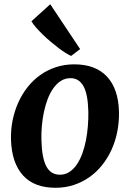

<svg xmlns="http://www.w3.org/2000/svg" viewBox="-20 -871 613 903"><path d="M31.7 -213.4Q30.3 -260.3 39.3 -304.9Q48.3 -349.6 66.2 -389.2Q84 -428.7 110.1 -461.7Q136.2 -494.6 169.7 -518.3Q203.1 -542 243.2 -555.2Q283.2 -568.4 329.1 -568.4Q429.7 -568.4 483.4 -510.5Q537.1 -452.6 539.6 -344.2Q540.5 -297.4 531.7 -252.4Q522.9 -207.5 505.1 -168Q487.3 -128.4 460.9 -95.2Q434.6 -62 401.1 -38.3Q367.7 -14.6 327.4 -1.2Q287.1 12.2 241.7 12.2Q140.6 12.2 87.9 -46.4Q35.2 -105 31.7 -213.4ZM261.7 -49.3Q286.6 -49.3 306.4 -62.3Q326.2 -75.2 341.3 -97.4Q356.4 -119.6 367.2 -149.2Q377.9 -178.7 384.3 -211.4Q390.6 -244.1 393.3 -278.6Q396 -313 395.5 -345.2Q393.6 -427.7 372.6 -465.6Q351.6 -503.4 311.5 -503.4Q286.6 -503.4 266.6 -490.7Q246.6 -478 231 -456.1Q215.3 -434.1 204.3 -405.3Q193.4 -376.5 186.5 -344Q179.7 -311.5 176.8 -277.8Q173.8 -244.1 174.8 -212.4Q176.8 -129.4 197.5 -89.4Q218.3 -49.3 261.7 -49.3ZM314.5 -607.9Q304.2 -612.3 288.6 -622.1Q272.9 -631.8 254.9 -645.5Q236.8 -659.2 217.8 -675.3Q198.7 -691.4 181.4 -708.3Q164.1 -725.1 149.9 -741.2Q135.7 -757.3 127.9 -771L216.3 -851.1L356.9 -640.1L314.5 -607.9Z"/></svg>

Font: Merriweather Bold
Style: Italic
Weight: 700
Italic angle: -7°
Designer: Eben Sorkin ( eben@eyebytes.com )
Foundry: Eben Sorkin ( eben@eyebytes.com )
Version: Version 1.5; ttfautohint (v0.97) -l 13 -r 13 -G 200 -x 24 -f